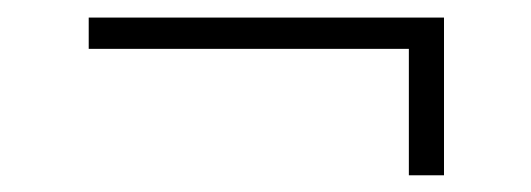

<svg xmlns="http://www.w3.org/2000/svg" viewBox="-20 -374 620 224"><path d="M498 -169.5H457V-317H83.5V-353.5H498Z"/></svg>

Font: Lato 2
Style: Regular
Weight: 300
Designer: Lukasz Dziedzic with Adam Twardoch and Botio Nikoltchev
Foundry: tyPoland Lukasz Dziedzic
Version: Version 2.015; 2015-08-06; http://www.latofonts.com/